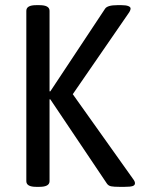

<svg xmlns="http://www.w3.org/2000/svg" viewBox="-20 -722 550 744"><path d="M82 -20V-680Q82 -702 120 -702H133Q172 -702 172 -680V-368H175L387 -688Q396 -702 434 -702H451Q468 -702 477 -698.5Q486 -695 486 -689Q486 -681 477 -669L262 -357L496 -28Q503 -19 503 -12Q503 -4 494 -1Q485 2 463 2H442Q422 2 411 0Q400 -2 394 -11L175 -337H172V-20Q172 2 133 2H120Q82 2 82 -20Z"/></svg>

Font: Asap Condensed
Style: Regular
Weight: 400
Designer: Pablo Cosgaya
Foundry: Omnibus-Type
Version: Version 1.010; ttfautohint (v1.8)